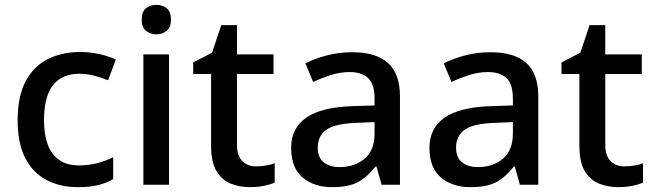

<svg xmlns="http://www.w3.org/2000/svg" viewBox="-20 -764 2703 794"><path d="M303 10Q229 10 172.5 -19.5Q116 -49 84.5 -110Q53 -171 53 -267Q53 -366 86.5 -428.5Q120 -491 178.5 -520Q237 -549 311 -549Q353 -549 392.5 -540Q432 -531 459 -518L427 -432Q401 -443 369.5 -451Q338 -459 309 -459Q162 -459 162 -268Q162 -175 198.5 -127.5Q235 -80 305 -80Q348 -80 383.5 -89.5Q419 -99 448 -114V-23Q420 -7 385.5 1.5Q351 10 303 10Z M627 -744Q651 -744 669 -730Q687 -716 687 -683Q687 -651 669 -636.5Q651 -622 627 -622Q602 -622 584 -636.5Q566 -651 566 -683Q566 -716 584 -730Q602 -744 627 -744ZM679 -539V0H573V-539Z M1038 -76Q1059 -76 1080.5 -79.5Q1102 -83 1116 -89V-9Q1099 -1 1071.5 4.5Q1044 10 1015 10Q970 10 933.5 -5Q897 -20 875 -57Q853 -94 853 -161V-458H779V-506L857 -546L895 -660H960V-539H1111V-458H960V-165Q960 -120 982 -98Q1004 -76 1038 -76Z M1437 -548Q1535 -548 1584.5 -503.5Q1634 -459 1634 -365V0H1558L1537 -75H1533Q1498 -31 1459.5 -10.5Q1421 10 1353 10Q1280 10 1232 -29.5Q1184 -69 1184 -153Q1184 -234 1246.5 -277.5Q1309 -321 1438 -325L1529 -328V-356Q1529 -417 1502 -441.5Q1475 -466 1426 -466Q1386 -466 1347.5 -453.5Q1309 -441 1275 -425L1243 -502Q1280 -521 1330 -534.5Q1380 -548 1437 -548ZM1456 -256Q1364 -253 1329 -227Q1294 -201 1294 -154Q1294 -112 1319 -92.5Q1344 -73 1384 -73Q1446 -73 1487.5 -107.5Q1529 -142 1529 -212V-259Z M2009 -548Q2107 -548 2156.5 -503.5Q2206 -459 2206 -365V0H2130L2109 -75H2105Q2070 -31 2031.5 -10.5Q1993 10 1925 10Q1852 10 1804 -29.5Q1756 -69 1756 -153Q1756 -234 1818.5 -277.5Q1881 -321 2010 -325L2101 -328V-356Q2101 -417 2074 -441.5Q2047 -466 1998 -466Q1958 -466 1919.5 -453.5Q1881 -441 1847 -425L1815 -502Q1852 -521 1902 -534.5Q1952 -548 2009 -548ZM2028 -256Q1936 -253 1901 -227Q1866 -201 1866 -154Q1866 -112 1891 -92.5Q1916 -73 1956 -73Q2018 -73 2059.5 -107.5Q2101 -142 2101 -212V-259Z M2561 -76Q2582 -76 2603.5 -79.5Q2625 -83 2639 -89V-9Q2622 -1 2594.5 4.5Q2567 10 2538 10Q2493 10 2456.5 -5Q2420 -20 2398 -57Q2376 -94 2376 -161V-458H2302V-506L2380 -546L2418 -660H2483V-539H2634V-458H2483V-165Q2483 -120 2505 -98Q2527 -76 2561 -76Z"/></svg>

Font: Noto Sans Lao Looped Medium
Style: Regular
Weight: 500
Designer: Mark Frömberg, Ben Mitchell
Foundry: The Fontpad Ltd
Version: Version 1.002; ttfautohint (v1.8.4.7-5d5b)